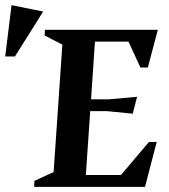

<svg xmlns="http://www.w3.org/2000/svg" viewBox="-115 -728 660 748"><path d="M18 0 19 -23.1 93.9 -58 127.9 -554 59 -589.9 60 -612H499.9L461 -464.9H432.1L385.4 -565.9H254.9L239.7 -341H307.9L419 -350.9L402.1 -285.1L302 -295H236.5L219.4 -46.1H356.2L465.2 -174.9H495.4L450 0ZM-94.7 -507.9 -70 -708 53.1 -682.9 -56.9 -507.9Z"/></svg>

Font: Ancizar Serif Light
Style: Italic
Weight: 300
Italic angle: -4°
Designer: Cesar Puertas, Viviana Monsalve, Julian Moncada, Julian Prieto, Jose Castro, Felipe Aragon, Mariel Hernandez, Sara Alarc
Version: Version 8.100